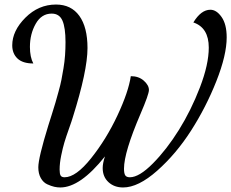

<svg xmlns="http://www.w3.org/2000/svg" viewBox="-20 -740 1020 847"><path d="M557 -404Q592 -404 614.5 -384Q637 -364 637 -343Q637 -324 600 -238Q527 -68 527 4Q527 25 532.5 33.5Q538 42 553 42Q594 42 654.5 -19Q715 -80 769 -166.5Q823 -253 862 -354.5Q901 -456 901 -530Q901 -618 833 -641Q867 -697 908 -697Q935 -697 957.5 -665Q980 -633 980 -575Q980 -497 934.5 -382Q889 -267 823 -164Q757 -61 673.5 13Q590 87 523 87Q484 87 458.5 63.5Q433 40 433 1Q433 -20 443 -50Q334 87 246 87Q233 87 219.5 84Q206 81 188.5 73Q171 65 160 45.5Q149 26 149 -2Q149 -43 193 -186Q197 -199 208.5 -235Q220 -271 224.5 -287Q229 -303 238 -335Q247 -367 251 -388Q255 -409 260 -438.5Q265 -468 267 -496.5Q269 -525 269 -554Q269 -618 255.5 -649Q242 -680 208 -680Q163 -680 137.5 -635Q112 -590 112 -533Q112 -488 127 -460Q80 -460 57 -482Q34 -504 34 -540Q34 -604 92 -662Q150 -720 227 -720Q294 -720 330 -670Q366 -620 366 -528Q366 -428 301 -222Q297 -208 284 -171.5Q271 -135 264 -111.5Q257 -88 250 -54Q243 -20 243 8Q243 27 247.5 34.5Q252 42 265 42Q315 42 382 -42Q449 -126 498 -230.5Q547 -335 557 -404Z"/></svg>

Font: Dancing Script
Style: Bold
Weight: 700
Designer: Pablo Impallari
Foundry: Pablo Impallari. www.impallari.com Igino Marini. www.ikern.com
Version: Version 1.002